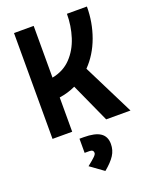

<svg xmlns="http://www.w3.org/2000/svg" viewBox="-177 -789 941 1182"><g transform="rotate(-20 293.0 -198.0)"><path d="M64.9 0V-693.4H193.8V-354.5Q268.6 -368.7 316.9 -419.2Q365.2 -469.7 388.4 -542.2Q411.6 -614.7 411.6 -693.4H542.5Q542.5 -589.8 508.1 -495.4Q473.6 -400.9 408.7 -334.5L575.7 0H416.5L300.3 -256.3Q250.5 -232.9 193.8 -224.6V0ZM303.2 296.9 215.8 233.9Q252 205.1 265.4 191.7Q278.8 178.2 278.8 169.4Q278.8 148.4 252.9 148.4H221.2V55.7H248Q322.3 55.7 357.2 79.1Q392.1 102.5 392.1 151.9Q392.1 192.4 370.8 225.6Q349.6 258.8 303.2 296.9Z"/></g></svg>

Font: Cascadia Mono PL
Style: Bold
Weight: 700
Monospace: yes
Designer: Aaron Bell
Foundry: Saja Typeworks
Version: Version 2404.023; ttfautohint (v1.8.4)